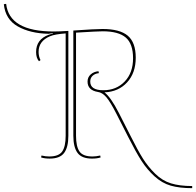

<svg xmlns="http://www.w3.org/2000/svg" viewBox="-160 -814 1021 1000"><path d="M196 -107Q196 -47 174 -17.5Q152 12 99 12Q72 12 54 6L56 -4Q78 1 96 1Q146 1 164 -25Q182 -51 182 -107V-640Q126 -636 100 -625Q41 -600 41 -544Q41 -520 51 -501L43 -495Q28 -512 28 -543Q28 -609 94 -633Q106 -637 116 -640V-642L93 -638Q-3 -640 -67.5 -676.5Q-132 -713 -140 -792L-128 -794Q-112 -650 120 -650Q152 -650 196 -653ZM222 -107V-655Q336 -663 374 -663Q464 -663 505.5 -628Q547 -593 547 -513.5Q547 -434 502 -385Q457 -336 384 -333Q417 -308 459 -226L519 -108Q558 -30 584.5 12Q611 54 648 90.5Q685 127 730.5 141Q776 155 841 155V166Q775 166 729.5 153Q684 140 645 104.5Q606 69 577 24Q548 -21 507 -102L447 -220Q415 -283 394 -307.5Q373 -332 350 -335Q296 -344 296 -389Q296 -412 312.5 -426.5Q329 -441 353 -443L355 -433Q335 -431 322.5 -419.5Q310 -408 310 -389Q310 -344 378 -344Q446 -344 489.5 -389.5Q533 -435 533 -510.5Q533 -586 495 -618.5Q457 -651 375 -651Q350 -651 236 -644V-107Q236 -51 254 -25Q272 1 322 1Q340 1 362 -4L364 6Q346 12 319 12Q266 12 244 -17.5Q222 -47 222 -107Z"/></svg>

Font: Almendra Display
Style: Regular
Weight: 400
Designer: Ana Sanfelippo
Foundry: Ana Sanfelippo
Version: Version 1.004